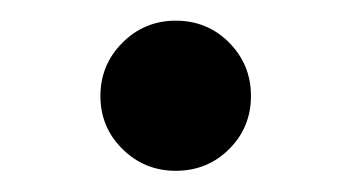

<svg xmlns="http://www.w3.org/2000/svg" viewBox="-20 -570 335 183"><path d="M147.5 -407.2Q117.7 -407.2 96.7 -428Q75.7 -448.7 75.7 -478.5Q75.7 -508.3 96.7 -529.3Q117.7 -550.3 147.5 -550.3Q177.7 -550.3 198.5 -529.3Q219.2 -508.3 219.2 -478.5Q219.2 -448.7 198.5 -428Q177.7 -407.2 147.5 -407.2Z"/></svg>

Font: Inter 16pt Medium
Style: Regular
Weight: 500
Version: Version 4.001;git-66647c0bb